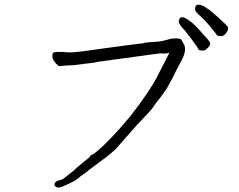

<svg xmlns="http://www.w3.org/2000/svg" viewBox="-20 -823 1040 836"><path d="M894 -709Q874 -733 860 -746Q846 -758 838.5 -766Q831 -774 830 -780Q828 -787 831 -794Q832 -799 837 -801Q842 -804 850 -802Q858 -801 869 -795Q882 -787 893 -779Q907 -767 927 -750Q971 -710 972.5 -705Q974 -700 972.5 -694Q971 -688 965 -680Q959 -672 954 -668.5Q949 -665 939 -666Q928 -666 925 -669Q925 -671 894 -709ZM816 -650Q789 -685 785 -690Q772 -703 766 -712Q760 -720 759 -727Q757 -733 761 -740Q762 -745 768 -747Q773 -749 780 -747Q788 -745 799 -737Q811 -729 821 -720Q835 -707 852 -688Q892 -644 894 -639Q896 -634 894 -628Q892 -622 885 -615Q878 -608 873 -605Q868 -602 856.5 -603Q845 -604 844 -608Q841 -616 816 -650ZM224 -546Q217 -554 212 -563Q206 -574 209 -588Q211 -595 219 -596Q221 -597 243 -597Q257 -597 262 -596H263Q288 -592 359 -602Q430 -612 459 -616Q488 -620 526 -625Q564 -630 589 -633L610 -635L602 -636Q623 -639 672 -642Q688 -644 708 -650Q722 -655 741 -656Q754 -656 764 -654Q771 -652 773 -645Q776 -639 776 -637H777Q782 -629 783 -626Q787 -615 785 -599Q780 -575 767 -553Q748 -519 736 -493Q729 -479 728 -477V-476H727Q725 -471 709 -443Q701 -428 698 -426V-425H697Q685 -407 682 -403Q672 -390 661 -377Q648 -359 647 -356.5Q646 -354 631 -337Q628 -334 614.5 -319.5Q601 -305 587 -290Q584 -287 580 -283Q503 -195 483 -173Q466 -157 444 -140Q369 -85 366 -82Q358 -74 344 -65Q329 -55 323 -49Q310 -37 286 -26Q250 -9 245 -8Q235 -5 226 -8Q217 -12 217 -21Q217 -25 223 -31Q230 -37 242 -39Q252 -41 259 -47Q267 -53 279 -63Q307 -84 311 -90Q314 -93 337 -112Q349 -121 361 -131Q372 -141 373 -142V-143Q373 -149 381 -149Q384 -150 402 -164Q462 -214 549 -319L584 -365Q642 -446 660 -481Q669 -498 710 -578Q712 -583 715 -589L718 -595L712 -592Q708 -590 698 -590Q687 -590 686 -590H685Q679 -592 671 -590L407 -554Q390 -551 388 -550Q310 -541 306 -540Q304 -539 295 -539Q264 -538 251 -536Q239 -534 235 -536Q231 -539 224 -546ZM224 -546ZM251 -536ZM279 -63ZM259 -47ZM741 -656ZM708 -650Z"/></svg>

Font: ToneOZ-Tsuipita-TC
Style: Tsuipita-TC
Weight: 400
Designer: :Jeffrey Xuan (Chih-Lin Hsuan)  :
Foundry: jeffreyx@gmail.com, cjkFonts.io
Version: Version 0.24071